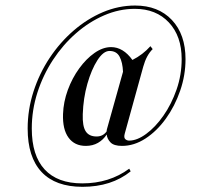

<svg xmlns="http://www.w3.org/2000/svg" viewBox="-20 -559 786 708"><path d="M296.4 -21Q254.9 -21 232.7 -51.5Q210.4 -82 212.4 -138.2Q213.9 -183.1 230 -227.1Q246.1 -271 272 -306.6Q297.9 -342.3 328.6 -363.8Q359.4 -385.3 389.6 -385.3Q434.1 -385.3 468.3 -337.9Q506.8 -357.4 534.7 -388.7L543 -377.9Q520 -355.5 508.3 -313.5L439.9 -65.9Q436 -51.3 442.1 -45.9Q448.2 -40.5 456.1 -40.5Q485.4 -40.5 519 -65.2Q552.7 -89.8 582.5 -132.3Q612.3 -174.8 631.1 -228.8Q649.9 -282.7 649.9 -341.3Q649.9 -425.8 602.8 -476.1Q555.7 -526.4 477.1 -526.4Q419.4 -526.4 364 -502.4Q308.6 -478.5 260.3 -436.3Q211.9 -394 175.3 -338.1Q138.7 -282.2 117.9 -217.5Q97.2 -152.8 97.2 -85Q97.2 14.2 144.5 65.7Q191.9 117.2 283.2 117.2Q383.3 117.2 456.5 63L461.9 72.8Q391.1 129.9 284.2 129.9Q184.6 129.9 133.3 75.2Q82 20.5 82 -85Q82 -154.8 103.5 -221.4Q125 -288.1 163.1 -345.5Q201.2 -402.8 251.5 -446.3Q301.8 -489.7 359.6 -514.2Q417.5 -538.6 478 -538.6Q563.5 -538.6 613.8 -485.4Q664.1 -432.1 664.1 -340.8Q664.1 -281.7 644.5 -224.9Q625 -168 591.8 -121.8Q558.6 -75.7 516.6 -48.3Q474.6 -21 429.7 -21Q399.9 -21 387.5 -33.9Q375 -46.9 373.5 -63Q360.8 -43.5 341.3 -32.2Q321.8 -21 296.4 -21ZM285.2 -137.7Q283.7 -94.2 295.9 -75Q308.1 -55.7 336.4 -55.7Q359.4 -55.7 373 -74.2Q373.5 -81.1 375.5 -86.9L433.6 -294.4Q432.1 -329.1 420.9 -350.1Q409.7 -371.1 383.8 -371.1Q361.3 -371.1 339.4 -337.2Q317.4 -303.2 302.2 -250Q287.1 -196.8 285.2 -137.7Z"/></svg>

Font: Bacasime Antique
Style: Regular
Weight: 400
Designer: The DocRepair Project, Claus Eggers Sørensen
Foundry: Google
Version: Version 2.000